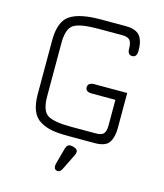

<svg xmlns="http://www.w3.org/2000/svg" viewBox="-121 -719 861 1010"><g transform="rotate(15 309.5 -214.5)"><path d="M359.4 77.1Q359.4 86.9 354.5 95.7L314.5 176.8Q304.7 200.2 290 200.2Q268.6 200.2 268.6 175.8Q268.6 171.9 271.5 160.2L294.9 75.2Q301.8 52.7 319.3 52.7Q330.1 52.7 344.7 58.6Q359.4 64.5 359.4 77.1ZM485.4 -240.2H357.4Q322.3 -240.2 322.3 -264.6Q322.3 -291 357.4 -291H536.1V-98.6Q536.1 -50.8 517.1 -21.5Q498 7.8 438.5 7.8H294.9Q241.2 7.8 206.1 1.5Q170.9 -4.9 141.1 -22.5Q111.3 -40 97.2 -75.2Q83 -110.4 83 -165V-456.1Q83 -559.6 135.3 -594.2Q187.5 -628.9 300.8 -628.9H438.5Q469.7 -628.9 490.7 -619.6Q511.7 -610.4 521 -593.3Q530.3 -576.2 533.2 -559.6Q536.1 -543 536.1 -520.5Q536.1 -485.4 510.7 -485.4Q485.4 -485.4 485.4 -518.6Q485.4 -550.8 474.1 -564.5Q462.9 -578.1 431.6 -578.1H300.8Q204.1 -578.1 168.9 -556.2Q133.8 -534.2 133.8 -455.1V-166Q133.8 -86.9 168.5 -64.9Q203.1 -43 294.9 -43H431.6Q462.9 -43 474.1 -56.2Q485.4 -69.3 485.4 -101.6Z"/></g></svg>

Font: Jura
Style: Book
Weight: 400
Version: Version 2.3